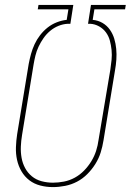

<svg xmlns="http://www.w3.org/2000/svg" viewBox="-20 -755 540 783"><path d="M196 8Q169 8 144 1.5Q119 -5 99.5 -20Q80 -35 67.5 -56.5Q55 -78 49.5 -103Q44 -128 45 -155Q46 -182 50 -208L97 -494Q101 -515 106.5 -535Q112 -555 121 -574.5Q130 -594 143.5 -611.5Q157 -629 174 -642.5Q191 -656 211.5 -664Q232 -672 252 -674L259 -717H134L137 -735H279L267 -658H256Q237 -657 218.5 -649.5Q200 -642 184.5 -629Q169 -616 157.5 -599.5Q146 -583 137.5 -565Q129 -547 124.5 -528.5Q120 -510 117 -492L70 -205Q66 -181 65 -157.5Q64 -134 68 -111.5Q72 -89 82.5 -69.5Q93 -50 110 -36Q127 -22 149.5 -16Q172 -10 196 -10Q218 -10 241 -14.5Q264 -19 285 -30.5Q306 -42 323 -59.5Q340 -77 352.5 -97.5Q365 -118 372 -140Q379 -162 382 -185L430 -471Q433 -491 435 -511Q437 -531 435 -551Q433 -571 428 -589.5Q423 -608 412 -623Q401 -638 384 -647.5Q367 -657 348 -658H339L351 -735H493L490 -717H365L358 -674Q380 -672 398 -661.5Q416 -651 428 -634Q440 -617 446 -597Q452 -577 454 -555.5Q456 -534 454.5 -512Q453 -490 449 -468L402 -182Q398 -157 390.5 -133Q383 -109 369 -86.5Q355 -64 336 -45Q317 -26 294 -14Q271 -2 245.5 3Q220 8 196 8Z"/></svg>

Font: Iosevka Thin Oblique
Style: Regular
Weight: 100
Italic angle: -9°
Monospace: yes
Designer: Belleve Invis
Foundry: Belleve Invis
Version: Version 32.5.0; ttfautohint (v1.8.4)